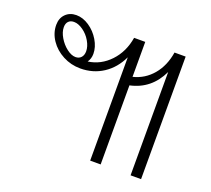

<svg xmlns="http://www.w3.org/2000/svg" viewBox="-102 -696 908 826"><g transform="rotate(20 352.5 -283.0)"><path d="M618 -560V1H570V-472Q527 -381 433 -361V1H385V-472Q359 -417 313 -387Q267 -357 209 -357Q166 -357 129 -376.5Q92 -396 70 -428.5Q48 -461 48 -498Q48 -529 67 -548Q86 -567 116 -567Q146 -567 175 -547.5Q204 -528 222.5 -497Q241 -466 241 -435Q241 -413 229 -396Q287 -404 329 -448.5Q371 -493 382 -560H433V-400Q486 -413 521.5 -455Q557 -497 567 -560ZM208 -435Q208 -457 194 -481Q180 -505 158 -520.5Q136 -536 116 -536Q100 -536 91 -526.5Q82 -517 82 -500Q82 -478 96.5 -453.5Q111 -429 132.5 -412.5Q154 -396 173 -396Q189 -396 198.5 -406.5Q208 -417 208 -435Z"/></g></svg>

Font: KoHo Light
Style: Regular
Weight: 300
Version: Version 1.000; ttfautohint (v1.6)